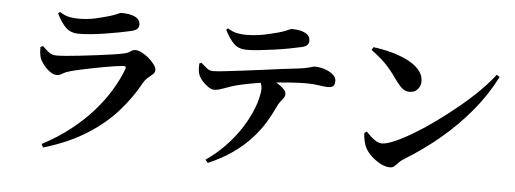

<svg xmlns="http://www.w3.org/2000/svg" viewBox="-53 -925 3055 1138"><g transform="rotate(5 1475.0 -355.5)"><path d="M223 39Q315 -9 390 -68Q465 -127 522 -191.5Q579 -256 618 -321.5Q657 -387 679 -447Q685 -465 667 -464Q651 -463 619.5 -458.5Q588 -454 549.5 -447Q511 -440 471.5 -432Q432 -424 399 -416.5Q366 -409 347 -403Q325 -397 309 -386.5Q293 -376 276 -376Q256 -376 234 -392.5Q212 -409 195.5 -431Q179 -453 174 -468Q169 -486 167.5 -501Q166 -516 166 -533L181 -540Q203 -518 221 -504.5Q239 -491 267 -491Q285 -491 323 -494Q361 -497 408.5 -502.5Q456 -508 504 -514Q552 -520 593 -526Q634 -532 657 -537Q685 -542 699 -553Q713 -564 730 -564Q746 -564 767.5 -553Q789 -542 809 -525Q829 -508 843 -489.5Q857 -471 857 -456Q857 -442 845 -431Q833 -420 817 -407Q801 -394 789 -373Q742 -286 669 -203Q596 -120 489 -52.5Q382 15 234 59ZM385 -631Q338 -631 309 -658.5Q280 -686 253 -741L264 -750Q295 -730 322 -725Q349 -720 374 -720Q430 -720 474 -730Q518 -740 549 -749Q574 -756 589 -762Q604 -768 612.5 -772Q621 -776 628 -776Q679 -776 709 -761Q739 -746 739 -716Q739 -701 729.5 -691Q720 -681 696 -675Q666 -668 626.5 -660.5Q587 -653 543 -646Q499 -639 458.5 -635Q418 -631 385 -631Z M1199 47Q1264 2 1313 -49.5Q1362 -101 1396.5 -153Q1431 -205 1452.5 -253Q1474 -301 1483.5 -339.5Q1493 -378 1493 -401Q1493 -416 1486.5 -432Q1480 -448 1463 -463L1530 -473Q1559 -457 1583.5 -441.5Q1608 -426 1622.5 -411Q1637 -396 1637 -381Q1637 -369 1629.5 -358.5Q1622 -348 1611 -334.5Q1600 -321 1589 -296Q1570 -254 1540.5 -205.5Q1511 -157 1467 -108.5Q1423 -60 1360.5 -15.5Q1298 29 1214 65ZM1215 -370Q1198 -370 1178 -383.5Q1158 -397 1141.5 -416Q1125 -435 1119 -452Q1114 -466 1113 -483Q1112 -500 1113 -518L1125 -523Q1145 -505 1161 -492.5Q1177 -480 1200 -480Q1220 -480 1264 -485Q1308 -490 1365 -497Q1422 -504 1483 -512Q1544 -520 1600 -527.5Q1656 -535 1696 -539Q1730 -543 1749.5 -547.5Q1769 -552 1779.5 -555.5Q1790 -559 1795 -559Q1827 -559 1856.5 -549Q1886 -539 1905.5 -522.5Q1925 -506 1925 -486Q1925 -461 1914.5 -453Q1904 -445 1883 -445Q1866 -445 1831.5 -450.5Q1797 -456 1753 -456Q1713 -456 1656 -452Q1599 -448 1537 -442Q1499 -438 1454.5 -430.5Q1410 -423 1372 -414.5Q1334 -406 1314 -399Q1289 -391 1263 -381Q1237 -371 1215 -370ZM1385 -623Q1337 -623 1309 -650.5Q1281 -678 1254 -731L1264 -740Q1295 -721 1321.5 -716Q1348 -711 1373 -711Q1410 -711 1446 -716Q1482 -721 1513 -729Q1544 -737 1565 -742Q1590 -749 1604.5 -755Q1619 -761 1627.5 -765Q1636 -769 1643 -769Q1693 -769 1722 -753.5Q1751 -738 1751 -708Q1751 -694 1742.5 -684Q1734 -674 1710 -668Q1680 -661 1637.5 -653Q1595 -645 1548.5 -638.5Q1502 -632 1459 -627.5Q1416 -623 1385 -623Z M2292 -3Q2264 -3 2233.5 -19.5Q2203 -36 2179 -59Q2155 -82 2145 -102Q2135 -119 2129 -145.5Q2123 -172 2123 -193L2137 -202Q2149 -190 2164 -175.5Q2179 -161 2197 -150.5Q2215 -140 2232 -140Q2259 -140 2306.5 -160.5Q2354 -181 2414.5 -217Q2475 -253 2540 -300Q2605 -347 2668.5 -399Q2732 -451 2785.5 -504Q2839 -557 2875 -605L2893 -593Q2837 -483 2757.5 -387.5Q2678 -292 2580 -209.5Q2482 -127 2366 -56Q2350 -46 2339 -33.5Q2328 -21 2317.5 -12Q2307 -3 2292 -3ZM2369 -459Q2345 -459 2327.5 -472.5Q2310 -486 2291 -512Q2273 -537 2258 -557Q2243 -577 2225.5 -597Q2208 -617 2183.5 -638.5Q2159 -660 2123 -687L2133 -704Q2184 -698 2237 -684Q2290 -670 2335 -648Q2380 -626 2407 -595.5Q2434 -565 2434 -526Q2434 -499 2416 -479Q2398 -459 2369 -459Z"/></g></svg>

Font: Noto Serif HK ExtraLight
Style: Bold
Weight: 700
Version: Version 2.002-H1;hotconv 1.1.0;makeotfexe 2.6.0